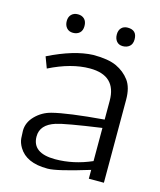

<svg xmlns="http://www.w3.org/2000/svg" viewBox="-101 -723 665 800"><g transform="rotate(15 231.0 -323.0)"><path d="M51 -446Q160 -500 242 -503Q307 -503 342.5 -486.5Q378 -470 400 -440.5Q422 -411 422 -358V0H357V-38Q220 4 181 4Q179 4 178 4Q88 4 55 -51Q43 -71 41.5 -90Q40 -109 40 -122Q40 -158 68 -186.5Q96 -215 135 -225Q201 -242 357 -255V-336Q357 -445 243 -445Q163 -445 69 -398ZM101 -114Q101 -42 200 -42Q279 -42 357 -76V-219Q201 -197 164 -185Q101 -165 101 -114ZM135.5 -570Q118 -570 108 -581.5Q98 -593 98 -611Q98 -629 108.5 -639.5Q119 -650 136.5 -650Q154 -650 164.5 -639.5Q175 -629 175 -609.5Q175 -590 164 -580Q153 -570 135.5 -570ZM351 -650Q391 -650 391 -610Q391 -590 379.5 -580Q368 -570 350.5 -570Q333 -570 323.5 -581.5Q314 -593 314 -611Q314 -629 324 -639.5Q334 -650 351 -650Z"/></g></svg>

Font: Antic
Style: Regular
Weight: 400
Designer: Santiago Orozco
Foundry: Typemade
Version: Version 1.0012